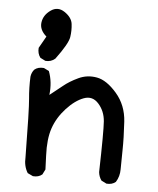

<svg xmlns="http://www.w3.org/2000/svg" viewBox="-49 -688 597 726"><g transform="rotate(5 250.0 -325.0)"><path d="M381.8 -3.9 362.3 -13.7Q352.5 -27.3 350.6 -44.9Q354.5 -199.2 351.6 -237.8Q348.6 -276.4 324.7 -303.2Q300.8 -330.1 268.1 -317.9Q235.4 -305.7 203.1 -270.5Q170.9 -235.4 156.7 -193.8Q142.6 -152.3 145.5 -89.8L147.5 -37.1L137.7 -17.6Q124 -5.9 102.5 -7.8L82 -17.6Q66.4 -43 68.4 -76.2Q66.4 -258.8 62.5 -298.8Q58.6 -338.9 60.5 -381.8Q62.5 -397.5 72.3 -409.2Q85.9 -420.9 108.4 -418.9L127.9 -409.2Q143.6 -368.2 137.7 -319.3Q163.1 -338.9 185.5 -357.4Q208 -376 241.2 -391.6Q274.4 -407.2 311.5 -400.4Q348.6 -393.6 386.7 -349.6Q424.8 -305.7 428.7 -243.2Q432.6 -180.7 431.6 -135.3Q430.7 -89.8 430.7 -62.5Q430.7 -35.2 417 -13.7Q403.3 -2 381.8 -3.9ZM111.3 -446.3 91.8 -456.1Q80.1 -471.7 82 -493.2L107.4 -538.1Q80.1 -561.5 84 -589.8Q87.9 -618.2 114.3 -636.7Q140.6 -655.3 168 -636.7Q195.3 -618.2 198.2 -593.8Q201.2 -569.3 197.3 -543.9Q193.4 -518.6 148.4 -458Q132.8 -444.3 111.3 -446.3Z"/></g></svg>

Font: NaikaiFont
Style: Regular-Lite
Weight: 400
Version: Version 1.67